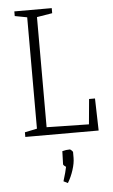

<svg xmlns="http://www.w3.org/2000/svg" viewBox="-57 -632 531 905"><g transform="rotate(-5 208.5 -180.0)"><path d="M46 -22 104 -34V-561L46 -572V-594H223V-570L150 -558V-37L350 -33L361 -152H389L393 0H46ZM207 224Q221 179 225 157Q223 156 217.5 151.5Q212 147 212 144L214 82Q232 77 250 77Q252 77 258 82.5Q264 88 264 91V118Q264 143 253.5 175.5Q243 208 227 234Z"/></g></svg>

Font: Grenze ExtraLight
Style: Regular
Weight: 275
Designer: Renata Polastri
Foundry: Omnibus-Type
Version: Version 1.002; ttfautohint (v1.8)